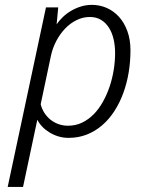

<svg xmlns="http://www.w3.org/2000/svg" viewBox="-20 -551 597 781"><path d="M73.7 209.5H11.2L167 -521H216.8L210.4 -452.1Q220.7 -467.3 235.4 -481.4Q250 -495.6 268.6 -506.6Q287.1 -517.6 308.6 -524.4Q330.1 -531.2 354 -531.2Q385.7 -531.2 414.1 -518.8Q442.4 -506.3 463.9 -482.7Q485.4 -459 498 -424.6Q510.7 -390.1 510.7 -346.2Q510.7 -300.3 503.4 -256.3Q496.1 -212.4 481.7 -172.9Q467.3 -133.3 445.8 -99.9Q424.3 -66.4 396.2 -42Q368.2 -17.6 333.7 -3.9Q299.3 9.8 258.8 9.8Q236.8 9.8 217 3.7Q197.3 -2.4 180.7 -12.7Q164.1 -22.9 151.6 -36.1Q139.2 -49.3 131.8 -64ZM256.8 -39.6Q287.6 -39.6 314 -52.2Q340.3 -64.9 361.6 -86.7Q382.8 -108.4 398.9 -137.5Q415 -166.5 426 -199.2Q437 -231.9 442.6 -266.8Q448.2 -301.8 448.2 -335Q448.2 -364.7 442.1 -391.4Q436 -418 423.3 -438Q410.6 -458 391.4 -470Q372.1 -481.9 345.2 -481.9Q317.4 -481.9 291.5 -469.2Q265.6 -456.5 244.9 -434.8Q224.1 -413.1 209 -384.3Q193.8 -355.5 187 -323.2L145.5 -127Q150.4 -107.4 160.9 -91.3Q171.4 -75.2 186 -63.7Q200.7 -52.2 218.5 -45.9Q236.3 -39.6 256.8 -39.6Z"/></svg>

Font: Ufes Sans Light
Style: Italic
Weight: 200
Designer: Ricardo Esteves & Thais Bronze
Foundry: ProDesignUfes - Ricardo Esteves, Thais Bronze
Version: Version 2.0